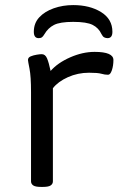

<svg xmlns="http://www.w3.org/2000/svg" viewBox="-20 -733 478 755"><path d="M141 2Q119 2 110.5 -4Q102 -10 102 -20V-371Q102 -433 96 -463Q90 -493 90 -497Q90 -507 101 -511.5Q112 -516 125 -518Q138 -520 144 -520Q158 -520 165 -503.5Q172 -487 179 -454Q207 -486 256 -507.5Q305 -529 352 -529Q426 -529 426 -497Q426 -475 420 -457Q414 -439 405 -439Q392 -439 378.5 -443Q365 -447 330 -447Q286 -447 247 -429.5Q208 -412 188 -386V-20Q188 -10 179.5 -4Q171 2 149 2ZM268 -713Q333 -713 377.5 -685.5Q422 -658 422 -608Q422 -583 403 -583Q396 -583 390 -586Q384 -589 379 -599Q368 -623 344.5 -635Q321 -647 268 -647Q216 -647 192.5 -635Q169 -623 155 -599Q149 -589 144.5 -586Q140 -583 132 -583Q113 -583 113 -608Q113 -642 134.5 -665Q156 -688 191.5 -700.5Q227 -713 268 -713Z"/></svg>

Font: Asap Expanded
Style: Regular
Weight: 400
Width: 7
Designer: Pablo Cosgaya
Foundry: Omnibus-Type
Version: Version 3.001; ttfautohint (v1.8.4.7-5d5b)